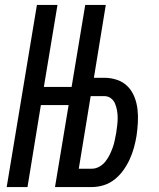

<svg xmlns="http://www.w3.org/2000/svg" viewBox="-20 -755 640 775"><path d="M7 0 129 -735H212L157 -404H269L324 -735H407L359 -441H401Q428 -441 453 -432.5Q478 -424 495.5 -406Q513 -388 522.5 -364Q532 -340 535 -314Q538 -288 536.5 -260.5Q535 -233 531 -206Q527 -182 520.5 -158.5Q514 -135 503.5 -112Q493 -89 478 -68Q463 -47 443 -31Q423 -15 399 -7.5Q375 0 351 0H202L257 -331H145L91 0ZM351 -74Q366 -74 380.5 -82Q395 -90 405 -102.5Q415 -115 422 -129Q429 -143 434.5 -158Q440 -173 443 -188Q446 -203 449 -218Q451 -233 453 -248.5Q455 -264 455 -279Q455 -294 452.5 -308.5Q450 -323 444.5 -336.5Q439 -350 427.5 -358.5Q416 -367 401 -367H346L298 -74Z"/></svg>

Font: Iosevka SS04 Extended
Style: Italic
Weight: 400
Width: 7
Italic angle: -9°
Monospace: yes
Designer: Belleve Invis
Foundry: Belleve Invis
Version: Version 19.0.0; ttfautohint (v1.8.4)